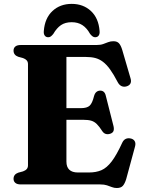

<svg xmlns="http://www.w3.org/2000/svg" viewBox="-20 -926 716 964"><path d="M241.5 -383H386Q417 -383 430.2 -395.5Q443.5 -408 452 -443Q456 -457.5 463.8 -464Q471.5 -470.5 482 -471Q505 -471.5 511 -446L550 -292.5Q553.5 -276.5 549.5 -267.5Q545.5 -258.5 533.5 -254.5Q521.5 -250.5 511.2 -253.5Q501 -256.5 493.5 -267.5Q478.5 -291 466 -303.2Q453.5 -315.5 438 -320Q422.5 -324.5 398.5 -324.5H241.5ZM48 -672Q48 -685 57 -692.5Q66 -700 84.5 -700H464Q484.5 -700 497.8 -704.8Q511 -709.5 522.8 -714.2Q534.5 -719 549.5 -719Q568 -719 577.5 -708.5Q587 -698 594 -674.5L635.5 -532.5Q640 -517.5 635.2 -507.5Q630.5 -497.5 617.5 -493Q602.5 -488 590.5 -493.5Q578.5 -499 571 -513.5Q550.5 -553 532.5 -577.8Q514.5 -602.5 496.5 -616Q478.5 -629.5 458.2 -634.8Q438 -640 412 -640H313.5V-114.5Q313.5 -87.5 328 -73.8Q342.5 -60 371 -60H427Q462.5 -60 489.2 -71.5Q516 -83 540.8 -115.5Q565.5 -148 594 -210Q600.5 -223.5 611 -228.5Q621.5 -233.5 634.5 -231Q649.5 -228.5 656 -217.8Q662.5 -207 658 -190.5L613.5 -26.5Q606.5 -4 596.8 7Q587 18 566.5 18Q553.5 18 542 13.5Q530.5 9 517 4.5Q503.5 0 483.5 0H84.5Q66 0 57 -7.8Q48 -15.5 48 -28Q48 -50.5 71.5 -59L95.5 -65.5Q108 -70 114.2 -77.2Q120.5 -84.5 120.5 -96V-604Q120.5 -615.5 114.2 -622.8Q108 -630 95.5 -634.5L71.5 -641Q48 -649.5 48 -672ZM340 -814.5Q307.5 -814.5 286 -799.8Q264.5 -785 247.5 -755.5Q241 -747.5 235.2 -743.2Q229.5 -739 222 -739Q210.5 -739 204.5 -747.5Q198.5 -756 200 -770.5Q205 -835 243.5 -870.8Q282 -906.5 340 -906.5Q398 -906.5 436.5 -870.8Q475 -835 480 -770.5Q481.5 -756 475.5 -747.5Q469.5 -739 457.5 -739Q451 -739 445 -743.2Q439 -747.5 432.5 -755.5Q415.5 -786 393.2 -800.2Q371 -814.5 340 -814.5Z"/></svg>

Font: Fraunces
Style: Bold
Weight: 700
Version: Version 1.000;[b76b70a41]